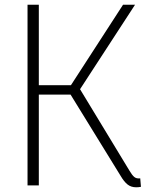

<svg xmlns="http://www.w3.org/2000/svg" viewBox="-20 -788 625 816"><path d="M579 6Q569 8 559 8Q537 8 522 -4Q507 -16 493 -40L275 -394L290 -386H130L145 -397V0H97V-768H145V-414L130 -426H289L277 -419L503 -768H554L306 -387L311 -424L530 -63Q541 -44 550.5 -36Q560 -28 576 -30Z"/></svg>

Font: Yaldevi ExtraLight ExtraLight
Style: Regular
Weight: 250
Version: Version 1.100